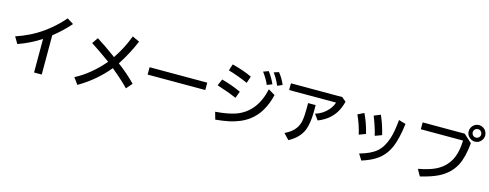

<svg xmlns="http://www.w3.org/2000/svg" viewBox="-27 -1788 7044 2764"><g transform="rotate(15 3495.0 -406.0)"><path d="M479 51.8V-449.2Q330.6 -349.6 140.1 -281.2L81.5 -380.4Q297.4 -453.1 460.4 -567.9Q620.6 -680.7 745.6 -826.2L840.3 -767.1Q729 -639.6 593.3 -533.2V51.8Z M1238.3 -663.1Q1350.6 -594.2 1514.6 -474.1L1533.2 -460Q1649.4 -632.8 1717.8 -817.9L1824.2 -768.1Q1745.1 -578.6 1624 -391.1Q1767.6 -285.6 1891.6 -158.2L1814.5 -69.8Q1737.3 -153.8 1576.2 -287.1L1558.6 -301.8Q1375 -80.1 1127 63L1056.6 -34.2Q1276.4 -147 1469.7 -373Q1329.1 -475.6 1177.7 -574.2Z M2065.9 -452.1H2925.3V-342.3H2065.9Z M3474.1 -596.2Q3329.6 -660.6 3180.2 -704.1L3211.4 -800.8Q3380.4 -758.8 3508.3 -698.2ZM3373.5 -346.2Q3253.4 -398.9 3079.6 -454.1L3121.6 -551.8Q3271 -512.2 3411.6 -446.8ZM3143.1 -77.1Q3331.5 -92.3 3442.9 -131.3Q3728 -232.4 3807.1 -589.8L3906.7 -529.8Q3842.3 -255.9 3664.6 -122.1Q3548.3 -34.2 3376.5 2.9Q3294.4 21 3174.3 32.2ZM3761.2 -642.1Q3730 -719.2 3660.6 -814L3737.8 -841.8Q3800.3 -757.8 3837.4 -671.9ZM3908.7 -668.9Q3868.7 -765.1 3811 -842.8L3883.3 -866.2Q3940.9 -798.8 3981.9 -701.2Z M4091.3 -754.9H4856L4919.4 -701.7Q4892.1 -599.6 4848.1 -531.2Q4765.1 -401.9 4601.1 -337.9L4539.6 -421.9Q4652.8 -456.1 4728 -544.4Q4772.9 -596.7 4790.5 -654.8H4091.3ZM4403.8 -543.9H4516.1V-460Q4516.1 -271 4474.1 -168Q4420.4 -37.1 4267.1 44.9L4186 -40Q4292.5 -90.3 4341.3 -160.2Q4378.4 -214.4 4390.1 -274.9Q4403.8 -344.2 4403.8 -460.9Z M5225.6 -293Q5190.4 -443.4 5130.9 -570.8L5223.6 -616.2Q5285.2 -489.3 5324.2 -331.1ZM5452.1 -336.9Q5424.8 -456.5 5362.3 -613.8L5459 -653.8Q5514.6 -530.3 5552.7 -374ZM5300.8 -33.2Q5463.9 -76.7 5549.8 -150.4Q5635.7 -224.1 5680.7 -363.3Q5715.8 -473.6 5731.4 -647L5835.9 -616.2Q5806.6 -387.2 5753.9 -265.1Q5690.4 -115.7 5563.5 -34.7Q5483.4 17.1 5357.4 57.1Z M6068.4 -702.1H6695.3L6816.4 -592.3Q6796.9 -377.9 6732.4 -254.9Q6656.2 -110.4 6496.1 -29.8Q6396.5 20.5 6230.5 60.1L6174.8 -39.1Q6337.9 -68.8 6432.6 -116.2Q6587.9 -192.9 6652.3 -349.6Q6692.4 -447.3 6698.2 -600.1H6068.4ZM6865.2 -875Q6897.5 -875 6927.7 -856.9Q6957 -839.8 6972.7 -809.1Q6987.3 -781.7 6987.3 -752Q6987.3 -704.1 6953.1 -667.5Q6917 -628.9 6864.3 -628.9Q6837.9 -628.9 6813.5 -640.6Q6783.2 -654.8 6763.7 -681.6Q6741.2 -713.9 6741.2 -752.4Q6741.2 -782.2 6756.3 -810.1Q6771.5 -837.9 6796.9 -855Q6828.1 -875 6865.2 -875ZM6864.3 -814.9Q6846.7 -814.9 6830.1 -804.7Q6801.8 -786.6 6801.8 -751.5Q6801.8 -726.6 6818.4 -708.5Q6836.9 -689 6864.3 -689Q6879.9 -689 6893.6 -695.8Q6927.7 -713.4 6927.7 -751.5Q6927.7 -778.3 6908.2 -796.9Q6890.6 -814.9 6864.3 -814.9Z"/></g></svg>

Font: UDEV Gothic 35
Style: Bold
Weight: 700
Version: v2.1.0; ttfautohint (v1.8.4.7-5d5b-dirty) -l 6 -r 45 -G 200 